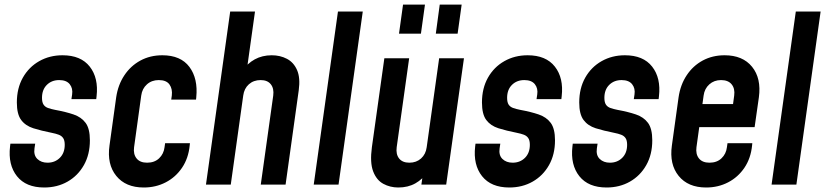

<svg xmlns="http://www.w3.org/2000/svg" viewBox="-20 -800 3576 832"><path d="M171.5 12.5Q92.5 12.5 53.5 -36.5Q14.5 -85.5 23.5 -165L25 -177.5H132.5L129.5 -157.5Q125 -127.5 141.8 -111.2Q158.5 -95 186 -95Q218 -95 239.2 -116Q260.5 -137 260.5 -172.5Q260.5 -191.5 253.8 -201.5Q247 -211.5 234.5 -216.2Q222 -221 204 -224.5Q158.5 -233.5 124.5 -244.2Q90.5 -255 71.8 -280Q53 -305 53 -356Q53 -417.5 79 -463.5Q105 -509.5 150 -535Q195 -560.5 251 -560.5Q330.5 -560.5 369 -511.2Q407.5 -462 398.5 -383L397 -370.5H289.5L292.5 -390.5Q296.5 -417 282.2 -435Q268 -453 236.5 -453Q204 -453 183 -432.2Q162 -411.5 162 -376Q162 -356.5 168.8 -346.5Q175.5 -336.5 188.2 -332Q201 -327.5 218.5 -324Q265 -315.5 298.8 -304Q332.5 -292.5 351 -267.5Q369.5 -242.5 369.5 -192Q369.5 -130.5 343.5 -84.5Q317.5 -38.5 272.8 -13Q228 12.5 171.5 12.5Z M803 -179.5 802 -169.5Q796.5 -114 768.8 -73Q741 -32 698 -9.8Q655 12.5 603 12.5Q524.5 12.5 483.8 -37.8Q443 -88 454.5 -169.5L483.5 -378.5Q491.5 -432.5 518.8 -473.5Q546 -514.5 588.2 -537.5Q630.5 -560.5 683.5 -560.5Q763 -560.5 800.8 -510Q838.5 -459.5 830.5 -378.5L829.5 -368.5H722L724.5 -386Q728 -414.5 714.5 -433.8Q701 -453 668 -453Q637.5 -453 616.8 -434.5Q596 -416 592 -386L561 -162Q557 -132 571.8 -113.5Q586.5 -95 617.5 -95Q649.5 -95 669.5 -114Q689.5 -133 693 -162L695.5 -179.5Z M872.5 0 977.5 -750H1085L1045.5 -468L1030 -492.5Q1051.5 -525 1084 -542.8Q1116.5 -560.5 1157.5 -560.5Q1194 -560.5 1223.2 -545.2Q1252.5 -530 1267.2 -496.5Q1282 -463 1274.5 -408.5L1217.5 0H1110L1164 -386Q1168 -416.5 1153.5 -434.8Q1139 -453 1109.5 -453Q1079 -453 1058.5 -434.8Q1038 -416.5 1034 -386L980 0Z M1339.5 0 1444.5 -750H1552L1447 0Z M1706 12.5Q1670.5 12.5 1641 -3.5Q1611.5 -19.5 1597 -57.5Q1582.5 -95.5 1591.5 -162L1645.5 -547.5H1753L1699 -162Q1695 -131.5 1709.5 -113.2Q1724 -95 1754 -95Q1784 -95 1804.5 -113.2Q1825 -131.5 1829 -162L1883 -547.5H1990.5L1913.5 0H1806L1817.5 -80L1833 -55.5Q1812 -23.5 1780 -5.5Q1748 12.5 1706 12.5ZM1709 -654 1726.5 -780H1821.5L1804 -654ZM1868.5 -654 1885.5 -780H1980.5L1963 -654Z M2187 12.5Q2108 12.5 2069 -36.5Q2030 -85.5 2039 -165L2040.5 -177.5H2148L2145 -157.5Q2140.5 -127.5 2157.2 -111.2Q2174 -95 2201.5 -95Q2233.5 -95 2254.8 -116Q2276 -137 2276 -172.5Q2276 -191.5 2269.2 -201.5Q2262.5 -211.5 2250 -216.2Q2237.5 -221 2219.5 -224.5Q2174 -233.5 2140 -244.2Q2106 -255 2087.2 -280Q2068.5 -305 2068.5 -356Q2068.5 -417.5 2094.5 -463.5Q2120.5 -509.5 2165.5 -535Q2210.5 -560.5 2266.5 -560.5Q2346 -560.5 2384.5 -511.2Q2423 -462 2414 -383L2412.5 -370.5H2305L2308 -390.5Q2312 -417 2297.8 -435Q2283.5 -453 2252 -453Q2219.5 -453 2198.5 -432.2Q2177.5 -411.5 2177.5 -376Q2177.5 -356.5 2184.2 -346.5Q2191 -336.5 2203.8 -332Q2216.5 -327.5 2234 -324Q2280.5 -315.5 2314.2 -304Q2348 -292.5 2366.5 -267.5Q2385 -242.5 2385 -192Q2385 -130.5 2359 -84.5Q2333 -38.5 2288.2 -13Q2243.5 12.5 2187 12.5Z M2608.5 12.5Q2529.5 12.5 2490.5 -36.5Q2451.5 -85.5 2460.5 -165L2462 -177.5H2569.5L2566.5 -157.5Q2562 -127.5 2578.8 -111.2Q2595.5 -95 2623 -95Q2655 -95 2676.2 -116Q2697.5 -137 2697.5 -172.5Q2697.5 -191.5 2690.8 -201.5Q2684 -211.5 2671.5 -216.2Q2659 -221 2641 -224.5Q2595.5 -233.5 2561.5 -244.2Q2527.5 -255 2508.8 -280Q2490 -305 2490 -356Q2490 -417.5 2516 -463.5Q2542 -509.5 2587 -535Q2632 -560.5 2688 -560.5Q2767.5 -560.5 2806 -511.2Q2844.5 -462 2835.5 -383L2834 -370.5H2726.5L2729.5 -390.5Q2733.5 -417 2719.2 -435Q2705 -453 2673.5 -453Q2641 -453 2620 -432.2Q2599 -411.5 2599 -376Q2599 -356.5 2605.8 -346.5Q2612.5 -336.5 2625.2 -332Q2638 -327.5 2655.5 -324Q2702 -315.5 2735.8 -304Q2769.5 -292.5 2788 -267.5Q2806.5 -242.5 2806.5 -192Q2806.5 -130.5 2780.5 -84.5Q2754.5 -38.5 2709.8 -13Q2665 12.5 2608.5 12.5Z M3040 12.5Q2961.5 12.5 2920.8 -37.8Q2880 -88 2891.5 -169.5L2920.5 -378.5Q2928.5 -433 2955.8 -474Q2983 -515 3025.2 -537.8Q3067.5 -560.5 3120 -560.5Q3198.5 -560.5 3239 -510.5Q3279.5 -460.5 3268.5 -378.5L3250 -249H2994.5L3008.5 -349H3156.5L3161.5 -386Q3165.5 -416 3150.5 -434.5Q3135.5 -453 3104.5 -453Q3074.5 -453 3053.8 -434.5Q3033 -416 3029 -386L2998 -162Q2994 -132 3008.8 -113.5Q3023.5 -95 3054.5 -95Q3086.5 -95 3106.5 -114Q3126.5 -133 3130 -162L3132.5 -179.5H3240L3239 -169.5Q3233.5 -114 3205.8 -73Q3178 -32 3135 -9.8Q3092 12.5 3040 12.5Z M3323.5 0 3428.5 -750H3536L3431 0Z"/></svg>

Font: Mohave SemiBold
Style: Italic
Weight: 600
Italic angle: -8°
Designer: Gumpita Rahayu
Foundry: Tokotype
Version: Version 2.003